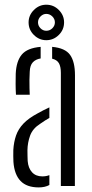

<svg xmlns="http://www.w3.org/2000/svg" viewBox="-20 -810 402 836"><path d="M38.5 -105Q38 -118.5 37.8 -130.5Q37.5 -142.5 38 -157Q40 -191.5 49.8 -219.8Q59.5 -248 82 -271.8Q104.5 -295.5 145 -317Q156 -323 168.8 -329.8Q181.5 -336.5 195 -342.5V-296.5Q186.5 -292 176.5 -285.5Q166.5 -279 155 -271Q122.5 -250.5 111.2 -219.8Q100 -189 99.5 -156Q99.5 -142 99.8 -130.5Q100 -119 100.5 -109Q103 -78 119.5 -60Q136 -42 164 -42Q181.5 -42 195 -47.5V-4.5Q176 6 148.5 6Q96.5 6 69.5 -22Q42.5 -50 38.5 -105ZM49.5 -397.5Q48 -422 48 -445.2Q48 -468.5 48.5 -489Q51 -544 75 -572.5Q99 -601 157 -606V-555.5Q135.5 -552 123 -538.8Q110.5 -525.5 109.5 -498Q108.5 -481 108.2 -461.8Q108 -442.5 108.5 -425.5Q109 -408.5 109.5 -397.5ZM245 0V-492.5Q245 -520 236.5 -534.8Q228 -549.5 207 -554.5V-606Q263.5 -601 285 -571.2Q306.5 -541.5 306.5 -482L306 0ZM181.5 -635Q150.5 -635 127.5 -657.8Q104.5 -680.5 104.5 -712.5Q104.5 -743.5 127.5 -766.5Q150.5 -789.5 181.5 -789.5Q213.5 -789.5 236.2 -766.5Q259 -743.5 259 -712.5Q259 -680.5 236 -657.8Q213 -635 181.5 -635ZM181.5 -676Q197 -676 208 -687Q219 -698 219 -712.5Q219 -727.5 207.8 -738.5Q196.5 -749.5 181.5 -749.5Q167.5 -749.5 156.5 -738.5Q145.5 -727.5 145.5 -712.5Q145.5 -698 156.2 -687Q167 -676 181.5 -676Z"/></svg>

Font: Big Shoulders Stencil Text Thin Light
Style: Regular
Weight: 300
Version: Version 2.001